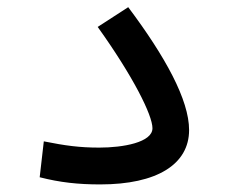

<svg xmlns="http://www.w3.org/2000/svg" viewBox="-20 -499 626 522"><path d="M252.4 2.4C406.7 2.4 494.1 -52.2 494.1 -145.5C494.1 -227.1 429.7 -344.7 328.6 -479.5L245.6 -425.8C341.8 -291.5 394.5 -186 394.5 -150.4C394.5 -111.8 314.5 -97.7 250 -97.7C196.3 -97.7 157.7 -103 99.1 -114.7L87.9 -17.1C143.6 -2.9 192.4 2.4 252.4 2.4Z"/></svg>

Font: CaskaydiaCove Nerd Font
Style: Regular
Weight: 400
Designer: Aaron Bell
Foundry: Saja Typeworks
Version: Version 2111.1;Nerd Fonts 2.3.3